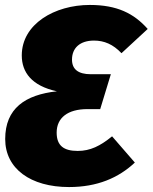

<svg xmlns="http://www.w3.org/2000/svg" viewBox="-20 -736 617 776"><path d="M343 -716C201 -716 68 -639 68 -512C68 -444 108 -389 210 -367C82 -353 1 -298 1 -174C1 -54 104 20 259 20C373 20 459 -17 525 -79L433 -185C385 -146 345 -126 294 -126C238 -126 209 -147 209 -200C209 -260 254 -295 333 -295H385L428 -436H347C295 -436 271 -457 271 -495C271 -542 303 -572 360 -572C401 -572 437 -557 471 -521L577 -619C521 -682 453 -716 343 -716Z"/></svg>

Font: Fira Sans Heavy
Style: Italic
Weight: 900
Italic angle: -8°
Designer: bBox Type GmbH & Carrois Corporate GbR & Edenspiekermann AG
Foundry: bBox Type GmbH & Carrois Corporate GbR & Edenspiekermann AG
Version: Version 4.301;PS 004.301;hotconv 1.0.88;makeotf.lib2.5.64775